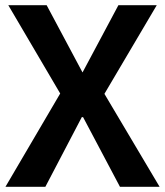

<svg xmlns="http://www.w3.org/2000/svg" viewBox="-20 -721 638 741"><path d="M1 0 241 -409 243 -308 12 -701H160L327 -388L234 -441H362L270 -388L437 -701H585L353 -308L355 -406L596 0H443L272 -323L358 -269H235L324 -323L155 0Z"/></svg>

Font: Ruda ExtraBold
Style: Regular
Weight: 800
Designer: Mariela Monsalve and Angelina Sanchez
Foundry: Mariela Monsalve and Angelina Sanchez
Version: Version 2.000